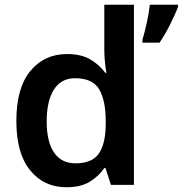

<svg xmlns="http://www.w3.org/2000/svg" viewBox="-20 -780 771 810"><path d="M260 10Q166 10 107.5 -61Q49 -132 49 -270Q49 -409 108 -480.5Q167 -552 263 -552Q323 -552 361.5 -529Q400 -506 424 -473H429Q426 -487 423 -515.5Q420 -544 420 -570V-760H545V0H448L425 -71H420Q397 -37 359 -13.5Q321 10 260 10ZM298 -91Q368 -91 396.5 -131.5Q425 -172 426 -253V-269Q426 -356 398.5 -403Q371 -450 296 -450Q238 -450 207.5 -402Q177 -354 177 -268Q177 -182 208 -136.5Q239 -91 298 -91ZM731 -750Q719 -720 698.5 -678.5Q678 -637 653 -600H581V-613Q590 -642 599.5 -685Q609 -728 612 -760H731Z"/></svg>

Font: Noto Sans Medefaidrin SemiBold
Style: Regular
Weight: 600
Designer: Dalton Maag Ltd
Foundry: Dalton Maag Ltd
Version: Version 1.002; ttfautohint (v1.8.4.7-5d5b)